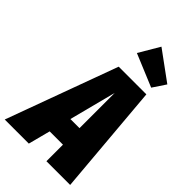

<svg xmlns="http://www.w3.org/2000/svg" viewBox="-342 -1045 1133 1133"><g transform="rotate(45 224.0 -479.0)"><path d="M488 0H290V-138H179L143 0H-58L197 -696H428ZM214 -276H290V-570ZM292 -958 474 -825 420 -744 216 -829Z"/></g></svg>

Font: Fira Sans Extra Condensed Black
Style: Italic
Weight: 900
Width: 3
Italic angle: -8°
Designer: Carrois Corporate & Edenspiekermann AG
Foundry: Carrois Corporate GbR & Edenspiekermann AG
Version: Version 4.203